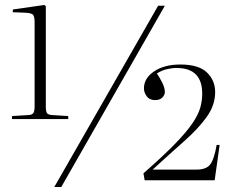

<svg xmlns="http://www.w3.org/2000/svg" viewBox="-20 -737 937 771"><path d="M28 -259V-271L95 -275Q110 -276 114.5 -284Q119 -292 119 -311V-647Q119 -668 113.5 -676.5Q108 -685 80 -686L31 -688L32 -699L158 -717L164 -712V-309Q164 -290 168.5 -283Q173 -276 189 -275L254 -271V-259ZM198 14 615 -714H642L226 14ZM561 -13 556 -41Q635 -110 682 -158.5Q729 -207 752.5 -241.5Q776 -276 784 -304Q792 -332 792 -361Q792 -464 689 -464Q670 -464 649.5 -459Q629 -454 610 -442Q621 -426 631.5 -405Q642 -384 642 -367Q642 -356 632 -345.5Q622 -335 603 -335Q580 -335 569 -350.5Q558 -366 558 -382Q558 -423 599 -450.5Q640 -478 704 -478Q778 -478 811 -446Q844 -414 844 -367Q844 -315 810.5 -268Q777 -221 720 -170.5Q663 -120 593 -56H770Q808 -56 824 -76.5Q840 -97 850 -155H862L842 -13Z"/></svg>

Font: Literata 72pt ExtraLight
Style: Regular
Weight: 200
Designer: Latin by Veronika Burian and Jose Scaglione. Greek by Irene Vlachou. Cyrillic by Vera Evstafieva.
Foundry: TypeTogether
Version: Version 3.002